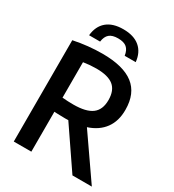

<svg xmlns="http://www.w3.org/2000/svg" viewBox="-221 -1069 1081 1193"><g transform="rotate(30 319.5 -472.5)"><path d="M488 0 294 -284.5Q287 -284 272 -284Q255 -284 237 -284.8Q219 -285.5 211 -285.5Q199 -286.5 193 -286.5V0H67V-727Q171 -748.5 272.5 -748.5Q422 -748.5 495.8 -691.5Q569.5 -634.5 569.5 -517.5Q570 -437 530.5 -383Q491 -329 416 -304.5L627 0ZM193 -387.5Q233.5 -384 272 -384Q363 -384 405.5 -415.8Q448 -447.5 448 -517Q448 -586 408.8 -617.8Q369.5 -649.5 286 -649.5Q240.5 -649.5 193 -642ZM309 -945Q384.5 -945 427.2 -908.8Q470 -872.5 476.5 -806H397.5Q392 -844 371.2 -861.8Q350.5 -879.5 309 -879.5Q267.5 -879.5 246.8 -861.8Q226 -844 221 -806H142Q148.5 -873 191 -909Q233.5 -945 309 -945Z"/></g></svg>

Font: Encode Sans Semi Condensed SmBd
Style: Regular
Weight: 600
Width: 4
Designer: Multiple Designers
Foundry: Impallari Type
Version: Version 2.000